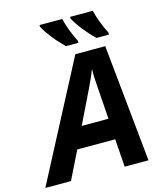

<svg xmlns="http://www.w3.org/2000/svg" viewBox="-194 -1032 955 1129"><g transform="rotate(-15 284.0 -467.0)"><path d="M-60 0 314 -714H496L568 0H423L411 -170H180L96 0ZM404 -297 391 -481Q389 -510 387 -540Q385 -570 386 -601H384Q374 -574 362 -547.5Q350 -521 335 -490L241 -297ZM155 -924V-934H293Q301 -900 315.5 -861.5Q330 -823 349 -786V-774H273Q258 -789 240.5 -807.5Q223 -826 207 -846.5Q191 -867 177 -887Q163 -907 155 -924ZM479 -934Q487 -900 501.5 -861.5Q516 -823 535 -786V-774H459Q427 -804 393 -846.5Q359 -889 341 -924V-934Z"/></g></svg>

Font: BC Sans
Style: Bold Italic
Weight: 700
Italic angle: -12°
Designer: Monotype Design Team
Province of B.C.
Foundry: Monotype Imaging Inc.
Version: Version 2.000;GOOG;noto-source:20170915:90ef993387c0